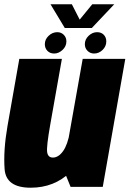

<svg xmlns="http://www.w3.org/2000/svg" viewBox="-21 -871 604 895"><path d="M308 0H458L563 -596.5H364.5L273.5 -85ZM267.5 -596.5H69L14 -284Q-6 -169 0.5 -82.5Q7 4 122 4Q232 4 307 -68.8Q382 -141.5 398 -235.5L305 -257.5Q294.5 -196.5 273 -166.5Q251.5 -136.5 225.5 -136.5Q202.5 -136.5 198.8 -161.8Q195 -187 213.5 -291.5ZM231.5 -621.5Q252.5 -621.5 270.5 -638.2Q288.5 -655 288.5 -678Q288.5 -696.5 276.2 -708.8Q264 -721 246 -721Q223.5 -721 205.8 -704.2Q188 -687.5 188 -665Q188 -646.5 200 -634Q212 -621.5 231.5 -621.5ZM417.5 -621.5Q440 -621.5 457.2 -638.2Q474.5 -655 474.5 -678Q474.5 -696.5 462.8 -708.8Q451 -721 431.5 -721Q410 -721 392.2 -704.2Q374.5 -687.5 374.5 -665Q374.5 -646.5 387 -634Q399.5 -621.5 417.5 -621.5ZM281 -740.5H407L511.5 -851H409L350.5 -779.5L314 -851H214.5Z"/></svg>

Font: Anybody Condensed Black
Style: Italic
Weight: 900
Width: 3
Italic angle: -10°
Version: Version 1.113;gftools[0.9.25]